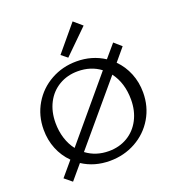

<svg xmlns="http://www.w3.org/2000/svg" viewBox="-166 -1044 1122 1225"><g transform="rotate(-20 394.5 -431.0)"><path d="M361 -704 320 -737 466 -912 523 -863ZM734 -333Q734 -237 688 -159.5Q642 -82 562.5 -38Q483 6 387 6Q282 6 201 -47L119 50L69 9L151 -88Q105 -134 80.5 -194.5Q56 -255 56 -325Q56 -421 102 -498.5Q148 -576 227 -620Q306 -664 401 -664Q506 -664 589 -610L663 -697L712 -654L640 -568Q685 -523 709.5 -462.5Q734 -402 734 -333ZM202 -149 541 -553Q476 -602 387 -602Q316 -602 260 -569Q204 -536 173 -476.5Q142 -417 142 -340Q142 -284 157.5 -235Q173 -186 202 -149ZM646 -316Q646 -429 588 -506L249 -104Q314 -55 402 -55Q473 -55 528.5 -88Q584 -121 615 -180.5Q646 -240 646 -316Z"/></g></svg>

Font: Ysabeau Infant Medium
Style: Regular
Weight: 500
Designer: Christian Thalmann (Catharsis Fonts)
Version: Version 0.003